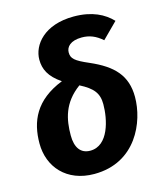

<svg xmlns="http://www.w3.org/2000/svg" viewBox="-115 -844 800 946"><g transform="rotate(-15 285.0 -371.0)"><path d="M350 -759C200 -759 132 -672 132 -597C132 -549 151 -507 212 -466C68 -409 26 -310 26 -198C26 -78 108 17 249 17C462 17 540 -172 540 -298C540 -408 482 -468 367 -518C297 -548 281 -563 281 -594C281 -622 304 -649 362 -649C401 -649 433 -636 466 -607L544 -685C504 -727 444 -759 350 -759ZM290 -424C356 -390 380 -360 380 -304C380 -227 353 -99 259 -99C210 -99 185 -135 185 -196C185 -278 201 -359 290 -424Z"/></g></svg>

Font: Fira Sans
Style: Bold Italic
Weight: 700
Italic angle: -8°
Designer: bBox Type GmbH & Carrois Corporate GbR & Edenspiekermann AG
Foundry: bBox Type GmbH & Carrois Corporate GbR & Edenspiekermann AG
Version: Version 4.301;PS 004.301;hotconv 1.0.88;makeotf.lib2.5.64775